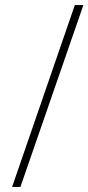

<svg xmlns="http://www.w3.org/2000/svg" viewBox="-20 -668 351 762"><path d="M277 -648H311L61 74H28Z"/></svg>

Font: Arapey
Style: Italic
Weight: 400
Italic angle: -12°
Designer: Eduardo Rodriguez Tunni
Foundry: Eduardo Rodriguez Tunni
Version: Version 3.000